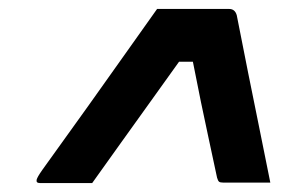

<svg xmlns="http://www.w3.org/2000/svg" viewBox="-20 -770 640 429"><path d="M331 -750H492Q505 -750 509 -736Q523 -665 534.5 -607Q546 -549 558 -491Q570 -433 584 -362H479Q472 -362 469.5 -364Q467 -366 465 -373Q454 -425 445.5 -464Q437 -503 429 -542Q421 -581 411 -632H380Q341 -577 310.5 -535Q280 -493 251 -452Q222 -411 186 -361H69Q60 -361 62 -369Q63 -372 65.5 -376.5Q68 -381 75 -391Q87 -408 114.5 -446Q142 -484 178 -534.5Q214 -585 254 -641.5Q294 -698 331 -750Z"/></svg>

Font: Recursive Mn Lnr St SmB
Style: Italic
Weight: 600
Italic angle: -15°
Monospace: yes
Version: Version 1.079;hotconv 1.0.112;makeotfexe 2.5.65598; ttfautoh